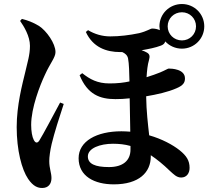

<svg xmlns="http://www.w3.org/2000/svg" viewBox="-20 -867 1040 955"><path d="M814 -736C814 -775 845 -806 885 -806C924 -806 955 -775 955 -736C955 -697 924 -666 885 -666C845 -666 814 -697 814 -736ZM80 -763C99 -736 129 -687 129 -639C129 -593 116 -555 106 -510C91 -448 63 -344 63 -235C63 -120 88 -24 120 23C146 61 169 68 190 68C221 68 236 47 236 19C236 -8 225 -29 225 -66C225 -85 229 -117 237 -151C249 -202 277 -290 297 -350L279 -357C251 -305 194 -197 175 -167C166 -154 156 -155 148 -171C140 -186 135 -214 135 -246C135 -331 179 -443 203 -494C230 -554 256 -581 256 -608C256 -651 211 -714 174 -738C144 -756 117 -766 89 -773ZM629 -141V-123C629 -68 591 -36 522 -36C453 -36 417 -52 417 -89C417 -130 478 -152 542 -152C572 -152 601 -149 629 -141ZM389 -503 376 -493C415 -397 477 -374 554 -374C578 -374 600 -375 625 -378L628 -212C614 -213 599 -214 584 -214C461 -214 371 -165 371 -80C371 10 450 50 546 50C672 50 730 -10 730 -89V-95C760 -75 791 -50 825 -17C843 -1 858 16 881 16C909 16 923 -6 923 -32C923 -68 908 -92 873 -120C839 -147 785 -176 722 -194C716 -249 708 -313 707 -388C760 -397 815 -409 858 -428C891 -442 900 -456 900 -477C900 -524 833 -526 819 -526C815 -526 801 -517 777 -507C758 -499 734 -491 709 -483C711 -515 714 -545 721 -568C726 -587 726 -598 708 -607C702 -611 693 -614 684 -617C719 -623 754 -630 780 -640C791 -644 799 -650 802 -661C822 -639 852 -625 885 -625C946 -625 996 -674 996 -736C996 -798 946 -847 885 -847C823 -847 773 -798 773 -736L775 -717C764 -722 751 -725 737 -725C728 -725 712 -712 672 -702C624 -692 575 -686 528 -686C489 -686 451 -697 418 -717L407 -708C442 -632 508 -608 578 -608H588C602 -602 614 -592 617 -576C622 -551 623 -504 624 -462C597 -456 565 -452 525 -452C464 -452 427 -473 389 -503Z"/></svg>

Font: Noto Serif CJK TC
Style: Bold
Weight: 700
Designer: Ryoko NISHIZUKA 西塚涼子 (kana & ideographs); Frank Grießhammer (Latin, Greek & Cyrillic); Wenlong ZHANG 张文龙 (bopomofo); San
Foundry: Adobe
Version: Version 2.001;hotconv 1.1.0;makeotfexe 2.6.0